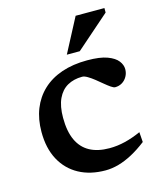

<svg xmlns="http://www.w3.org/2000/svg" viewBox="-110 -796 747 889"><g transform="rotate(-15 264.0 -352.0)"><path d="M335 -503.5Q396 -503.5 430.8 -490.5Q465.5 -477.5 480.2 -458.2Q495 -439 495 -418.5Q495 -399.5 486 -383.5Q477 -367.5 462 -358.5Q447 -349.5 428.5 -349.5Q421.5 -349.5 408.8 -358.2Q396 -367 380.5 -380Q365 -393 349 -405.8Q333 -418.5 318.2 -427.2Q303.5 -436 292.5 -436Q252.5 -436 222.2 -419Q192 -402 175.2 -366.2Q158.5 -330.5 158.5 -275Q158.5 -210.5 178 -168Q197.5 -125.5 235.8 -104.5Q274 -83.5 330.5 -83.5Q368.5 -83.5 406 -92.8Q443.5 -102 482.5 -119.5L486 -71.5Q450.5 -44 416 -25.5Q381.5 -7 349.2 2Q317 11 286.5 11Q213.5 11 159.2 -18.5Q105 -48 75 -103.5Q45 -159 45 -237.5Q45 -298.5 64.5 -347.5Q84 -396.5 121.2 -431.5Q158.5 -466.5 212.2 -485Q266 -503.5 335 -503.5ZM251 -553 337 -716.5H475V-695L313 -553Z"/></g></svg>

Font: Newsreader 9pt Medium
Style: Regular
Weight: 500
Designer: Hugues Gentile
Foundry: Production Type
Version: Version 1.003